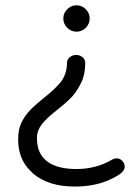

<svg xmlns="http://www.w3.org/2000/svg" viewBox="-20 -513 517 718"><path d="M216.8 -443.8Q216.8 -423.8 231.4 -409.2Q246.1 -394.5 266.1 -394.5Q286.1 -394.5 300.8 -409.2Q315.4 -423.8 315.4 -443.8Q315.4 -463.9 300.8 -478.5Q286.1 -493.2 266.1 -493.2Q246.1 -493.2 231.4 -478.5Q216.8 -463.9 216.8 -443.8ZM258.8 184.6Q333 184.6 387.7 160.2Q407.2 151.4 419.9 143.6Q432.6 135.7 436.5 130.9Q446.3 121.1 446.3 109.4Q446.3 97.7 436.5 87.9Q427.7 79.1 416 79.1Q407.2 79.1 395.5 85.9Q369.1 101.6 335.4 110.4Q301.8 119.1 266.6 119.1Q151.4 119.1 125 47.9Q118.2 28.3 118.2 2Q118.2 -24.4 136.7 -48.8Q153.3 -70.3 194.3 -102.5Q232.4 -132.8 252 -154.3Q269.5 -174.8 284.2 -205.1Q298.8 -235.4 298.8 -278.3Q298.8 -290 289.1 -298.8Q278.3 -307.6 264.6 -307.6Q250 -307.6 238.3 -296.9Q230.5 -288.1 230.5 -278.3Q230.5 -239.3 210 -210Q189.5 -182.6 142.6 -145.5Q97.7 -109.4 82 -88.9Q57.6 -59.6 50.8 -25.4Q47.9 -9.8 47.9 8.8Q47.9 81.1 93.8 126L104.5 136.7Q162.1 184.6 258.8 184.6Z"/></svg>

Font: FakePearl
Style: ExtraLight
Weight: 300
Version: Version 1.2